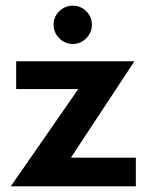

<svg xmlns="http://www.w3.org/2000/svg" viewBox="-20 -657 528 677"><path d="M256 -343H37V-441H454L230 -101H459V0H18ZM169 -570Q169 -598 189 -617.5Q209 -637 237 -637Q264 -637 284 -617.5Q304 -598 304 -570Q304 -542 284 -522Q264 -502 237 -502Q209 -502 189 -522Q169 -542 169 -570Z"/></svg>

Font: Teachers SemiBold
Style: Regular
Weight: 600
Designer: Alfredo Marco Pradil & Chank Diesel
Version: Version 0.009